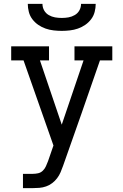

<svg xmlns="http://www.w3.org/2000/svg" viewBox="-20 -975 640 995"><path d="M99 0V-74H148Q163 -74 177 -77Q191 -80 201.5 -90Q212 -100 218 -113.5Q224 -127 229 -140L257 -221L102 -662H38V-735H234V-662H187L300 -329L413 -662H366V-735H562V-662H498Q451 -525 403 -388.5Q355 -252 307 -116Q301 -99 294 -82.5Q287 -66 276 -51.5Q265 -37 250.5 -26Q236 -15 219 -9Q202 -3 184 -1.5Q166 0 148 0ZM300 -815Q279 -815 257.5 -817.5Q236 -820 216 -827Q196 -834 178.5 -846Q161 -858 148 -875Q135 -892 129.5 -913Q124 -934 124 -955H200Q200 -937 208.5 -921.5Q217 -906 232.5 -897Q248 -888 265 -885Q282 -882 300 -882Q318 -882 335 -885Q352 -888 367.5 -897Q383 -906 391.5 -921.5Q400 -937 400 -955H476Q476 -934 470.5 -913Q465 -892 452 -875Q439 -858 421.5 -846Q404 -834 384 -827Q364 -820 342.5 -817.5Q321 -815 300 -815Z"/></svg>

Font: Iosevka Plex Etoile
Style: Regular
Weight: 400
Designer: Belleve Invis
Foundry: Belleve Invis
Version: Version 25.1.1; ttfautohint (v1.8.4)